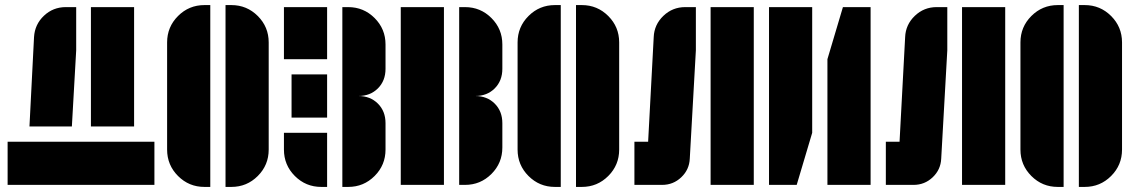

<svg xmlns="http://www.w3.org/2000/svg" viewBox="-20 -728 4468 756"><path d="M10 0V-170H588V0ZM508 -700V-230H338V-700ZM280 -530 263 -230H96L114 -582Q117 -632 153 -666Q189 -700 239 -700H280Z M891 -708Q952 -708 995 -665Q1038 -622 1038 -561V-139Q1038 -78 995 -35Q952 8 891 8H868V-708ZM638 -561Q638 -622 681 -665Q724 -708 785 -708H808V8H785Q724 8 681 -35Q638 -78 638 -139Z M1351 -700Q1412 -700 1455 -657Q1498 -614 1498 -553V-457Q1498 -410 1468 -380Q1438 -350 1391 -350Q1438 -350 1468 -320Q1498 -290 1498 -243V-139Q1498 -78 1455 -35Q1412 8 1351 8H1328V-700ZM1098 -495V-700H1268V-495ZM1128 -265V-435H1268V-265ZM1098 -139V-205H1268V8H1245Q1184 8 1141 -35Q1098 -78 1098 -139Z M1811 -700Q1872 -700 1915 -657Q1958 -614 1958 -553V-457Q1958 -410 1928 -380Q1898 -350 1851 -350Q1898 -350 1928 -320Q1958 -290 1958 -243V-147Q1958 -86 1915 -43Q1872 0 1811 0H1788V-700ZM1558 0V-700H1728V0Z M2271 -708Q2332 -708 2375 -665Q2418 -622 2418 -561V-139Q2418 -78 2375 -35Q2332 8 2271 8H2248V-708ZM2018 -561Q2018 -622 2061 -665Q2104 -708 2165 -708H2188V8H2165Q2104 8 2061 -35Q2018 -78 2018 -139Z M2778 0V-700H2948V0ZM2554 -582Q2556 -631 2592 -665.5Q2628 -700 2678 -700H2720V-530L2696 -103Q2694 -60 2662.5 -30Q2631 0 2587 0H2478V-170H2532Z M3008 0V-700H3178V-205L3117 0ZM3238 -495 3299 -700H3408V0H3238Z M3768 0V-700H3938V0ZM3544 -582Q3546 -631 3582 -665.5Q3618 -700 3668 -700H3710V-530L3686 -103Q3684 -60 3652.5 -30Q3621 0 3577 0H3468V-170H3522Z M4251 -708Q4312 -708 4355 -665Q4398 -622 4398 -561V-139Q4398 -78 4355 -35Q4312 8 4251 8H4228V-708ZM3998 -561Q3998 -622 4041 -665Q4084 -708 4145 -708H4168V8H4145Q4084 8 4041 -35Q3998 -78 3998 -139Z"/></svg>

Font: Promplate
Style: Bold
Weight: 400
Designer: Evgeny Tarasenko
Foundry: Evgeny Tarasenko
Version: Version 1.000